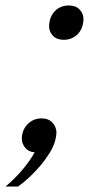

<svg xmlns="http://www.w3.org/2000/svg" viewBox="-63 -548 341 704"><path d="M-43 136Q-8 107 20.5 73Q49 39 64 10Q43 10 30 -5.5Q17 -21 17 -40Q17 -55 23 -70Q31 -89 48.5 -101.5Q66 -114 89 -114Q115 -114 129.5 -98Q144 -82 144 -61Q144 -51 139 -31Q133 -10 118.5 13.5Q104 37 85 59.5Q66 82 44.5 102Q23 122 3 136H-43ZM171 -402Q145 -402 131 -417Q117 -432 117 -452Q117 -457 117.5 -461.5Q118 -466 120 -475Q127 -500 145.5 -514Q164 -528 189 -528Q215 -528 229 -513Q243 -498 243 -478Q243 -473 242.5 -468.5Q242 -464 240 -455Q233 -430 214.5 -416Q196 -402 171 -402Z"/></svg>

Font: IBM Plex Serif
Style: Italic
Weight: 400
Italic angle: -14°
Designer: Mike Abbink, Paul van der Laan, Pieter van Rosmalen
Foundry: Bold Monday
Version: Version 3.001